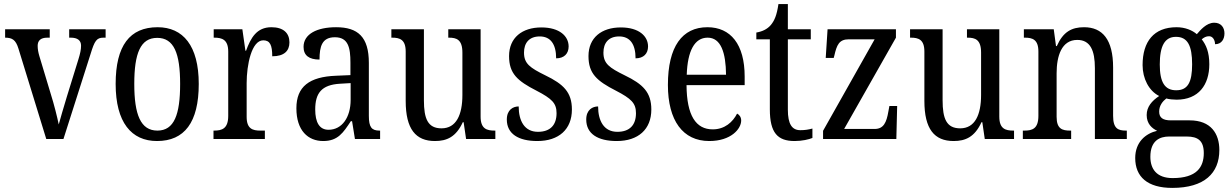

<svg xmlns="http://www.w3.org/2000/svg" viewBox="-20 -679 6011 938"><path d="M70 -442 206 0H290L423 -417C442 -479 452 -495 485 -495H496V-536H318V-495H326C358 -495 376 -482 376 -456C376 -437 372 -418 363 -389L307 -208C290 -152 274 -97 267 -71C260 -105 244 -170 228 -220L172 -406C167 -423 164 -439 164 -455C164 -480 178 -495 211 -495H223V-536H5V-495C40 -495 57 -484 70 -442Z M747 10C881 10 951 -81 951 -269C951 -456 874 -546 750 -546C614 -546 545 -456 545 -269C545 -81 622 10 747 10ZM749 -41C667 -41 636 -119 636 -269C636 -418 666 -494 748 -494C830 -494 860 -418 860 -269C860 -119 831 -41 749 -41Z M1023 0H1274V-41H1252C1215 -41 1185 -49 1185 -108V-273C1185 -362 1209 -482 1266 -482C1299 -482 1310 -459 1310 -404C1369 -404 1394 -431 1394 -472C1394 -517 1365 -546 1306 -546C1234 -546 1205 -494 1182 -431H1179L1164 -536H1024V-495H1027C1064 -495 1095 -486 1095 -427V-113C1095 -50 1064 -41 1026 -41H1023Z M1559 10C1631 10 1657 -31 1694 -87H1700L1714 0H1837V-41H1834C1796 -41 1782 -57 1782 -113V-372C1782 -499 1728 -546 1622 -546C1529 -546 1463 -513 1463 -450C1463 -408 1490 -388 1541 -388C1541 -452 1553 -497 1616 -497C1681 -497 1692 -447 1692 -373V-312L1622 -309C1491 -304 1428 -256 1428 -150C1428 -41 1485 10 1559 10ZM1585 -45C1540 -45 1520 -82 1520 -144C1520 -223 1550 -265 1642 -270L1693 -273V-191C1693 -106 1651 -45 1585 -45Z M2105 10C2163 10 2208 -10 2241 -82H2245L2257 0H2400V-41H2396C2359 -41 2328 -49 2328 -109V-536H2170V-495H2173C2210 -495 2239 -486 2239 -422V-215C2239 -118 2209 -52 2137 -52C2070 -52 2051 -99 2051 -189V-536H1892V-495H1896C1933 -495 1962 -486 1962 -427V-186C1962 -48 2011 10 2105 10Z M2605 10C2710 10 2774 -47 2774 -144C2774 -228 2733 -268 2644 -311C2569 -348 2540 -368 2540 -422C2540 -469 2565 -501 2617 -501C2669 -501 2697 -464 2697 -394C2736 -394 2758 -417 2758 -452C2758 -502 2714 -545 2625 -545C2531 -545 2467 -495 2467 -405C2467 -320 2507 -284 2601 -236C2676 -197 2699 -175 2699 -126C2699 -69 2669 -35 2608 -35C2542 -35 2514 -89 2514 -159C2487 -159 2456 -143 2456 -95C2456 -25 2513 10 2605 10Z M2993 10C3098 10 3162 -47 3162 -144C3162 -228 3121 -268 3032 -311C2957 -348 2928 -368 2928 -422C2928 -469 2953 -501 3005 -501C3057 -501 3085 -464 3085 -394C3124 -394 3146 -417 3146 -452C3146 -502 3102 -545 3013 -545C2919 -545 2855 -495 2855 -405C2855 -320 2895 -284 2989 -236C3064 -197 3087 -175 3087 -126C3087 -69 3057 -35 2996 -35C2930 -35 2902 -89 2902 -159C2875 -159 2844 -143 2844 -95C2844 -25 2901 10 2993 10Z M3445 10C3552 10 3601 -50 3601 -90C3601 -108 3591 -119 3581 -124C3560 -83 3521 -47 3462 -47C3380 -47 3335 -114 3334 -263H3618V-305C3618 -463 3549 -546 3436 -546C3313 -546 3243 -452 3243 -264C3243 -90 3316 10 3445 10ZM3527 -314H3335C3339 -430 3373 -495 3437 -495C3502 -495 3526 -422 3527 -314Z M3862 10C3899 10 3932 2 3949 -5V-51C3930 -46 3913 -43 3890 -43C3849 -43 3829 -73 3829 -143V-487H3941V-536H3829V-659H3783C3775 -605 3764 -579 3746 -557C3728 -536 3704 -525 3675 -520V-487H3741V-145C3741 -30 3779 10 3862 10Z M4001 0H4359L4363 -161H4325L4320 -134C4311 -81 4297 -49 4253 -49H4104L4357 -495V-536H4023L4014 -396H4053L4056 -407C4068 -459 4079 -487 4127 -487H4253L4001 -40Z M4639 10C4697 10 4742 -10 4775 -82H4779L4791 0H4934V-41H4930C4893 -41 4862 -49 4862 -109V-536H4704V-495H4707C4744 -495 4773 -486 4773 -422V-215C4773 -118 4743 -52 4671 -52C4604 -52 4585 -99 4585 -189V-536H4426V-495H4430C4467 -495 4496 -486 4496 -427V-186C4496 -48 4545 10 4639 10Z M4977 0H5213V-41H5208C5170 -41 5142 -49 5142 -108V-321C5142 -405 5166 -484 5243 -484C5307 -484 5329 -432 5329 -346V0H5485V-41H5481C5443 -41 5418 -50 5418 -113V-349C5418 -486 5366 -546 5276 -546C5216 -546 5174 -524 5143 -454H5139L5128 -536H4982V-495H4987C5024 -495 5053 -486 5053 -427V-113C5053 -50 5023 -41 4985 -41H4977Z M5707 239C5864 239 5937 167 5937 54C5937 -26 5896 -91 5792 -91H5700C5661 -91 5643 -104 5643 -134C5643 -164 5661 -185 5678 -198C5690 -194 5714 -192 5728 -192C5836 -192 5888 -265 5888 -365C5888 -425 5872 -460 5851 -487C5862 -496 5872 -502 5887 -502C5905 -502 5916 -483 5916 -463C5948 -463 5962 -488 5962 -516C5962 -544 5946 -568 5912 -568C5873 -568 5843 -530 5827 -512C5805 -531 5770 -546 5728 -546C5617 -546 5562 -476 5562 -361C5562 -295 5593 -235 5643 -210C5607 -186 5582 -157 5582 -117C5582 -74 5608 -52 5633 -40C5577 -27 5526 15 5526 93C5526 185 5586 239 5707 239ZM5726 -238C5670 -238 5646 -278 5646 -364C5646 -454 5670 -499 5725 -499C5782 -499 5804 -456 5804 -365C5804 -277 5783 -238 5726 -238ZM5709 191C5630 191 5600 146 5600 87C5600 8 5646 -12 5691 -12H5778C5832 -12 5861 8 5861 69C5861 137 5827 191 5709 191Z"/></svg>

Font: Noto Serif Tamil Condensed
Style: Italic
Weight: 400
Width: 3
Italic angle: -12°
Designer: Indian Type Foundry, Tom Grace, and the Monotype Design Team
Foundry: Monotype Imaging Inc.
Version: Version 2.003